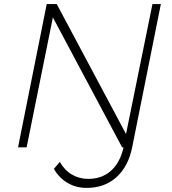

<svg xmlns="http://www.w3.org/2000/svg" viewBox="-20 -719 837 937"><path d="M765 -699 625 0Q606 94 548 146Q490 198 403 198Q351 198 309.5 173.5Q268 149 243 105L272 71Q295 112 331 133Q367 154 411 154Q477 154 521.5 114.5Q566 75 583 0H576L238 -634L110 0H68L208 -699H257L595 -65L724 -699Z"/></svg>

Font: Gontserrat ExtraLight
Style: Italic
Weight: 275
Italic angle: -11.3°
Designer: Julieta Ulanovsky
Foundry: Julieta Ulanovsky
Version: Version 6.001